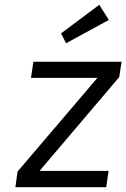

<svg xmlns="http://www.w3.org/2000/svg" viewBox="-20 -779 526 799"><path d="M44 0 53 -65 399 -471 406 -455H109L119 -522H486L476 -458L132 -53L124 -68H432L422 0ZM255 -599 234 -640 393 -759 433 -696Z"/></svg>

Font: Lexend Light
Style: Italic
Weight: 300
Italic angle: -8.13011°
Designer: Bonnie Shaver-Troup, Thomas Jockin
Foundry: Lexend
Version: Version 1.007